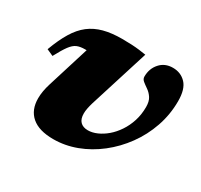

<svg xmlns="http://www.w3.org/2000/svg" viewBox="-109 -605 793 758"><g transform="rotate(30 288.0 -226.0)"><path d="M563.5 -361.5Q563.5 -300 544 -243.8Q524.5 -187.5 490.2 -140.5Q456 -93.5 411.2 -58.5Q366.5 -23.5 315.2 -4.2Q264 15 211 15Q145.5 15 112.2 -13.8Q79 -42.5 79 -95Q79 -127 91 -165L150 -355Q148 -355 146.2 -355Q144.5 -355 142.5 -355Q121 -355 106.5 -348.8Q92 -342.5 78.2 -324Q64.5 -305.5 44.5 -268L14.5 -281.5Q33.5 -333 54.8 -368Q76 -403 103.2 -424Q130.5 -445 166.2 -454.5Q202 -464 249.5 -464Q274 -464 293 -463Q312 -462 328.2 -460Q344.5 -458 359.5 -455.5L274.5 -185Q270 -170 267.5 -157Q265 -144 265 -133.5Q265 -108.5 277.2 -96Q289.5 -83.5 312 -83.5Q331.5 -83.5 352.8 -92.8Q374 -102 394 -119Q414 -136 430.2 -160.2Q446.5 -184.5 456 -214.2Q465.5 -244 465.5 -278Q465.5 -303.5 455.8 -318.5Q446 -333.5 432.5 -342.8Q419 -352 409.2 -360Q399.5 -368 399.5 -379Q399.5 -415.5 421.8 -440.5Q444 -465.5 480.5 -465.5Q516.5 -465.5 540 -440.8Q563.5 -416 563.5 -361.5Z"/></g></svg>

Font: Newsreader 16pt 16pt ExtraBold
Style: Italic
Weight: 800
Italic angle: -17°
Version: Version 1.003